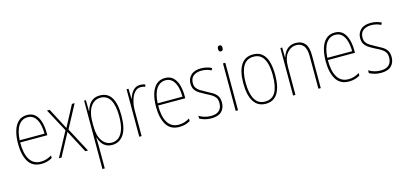

<svg xmlns="http://www.w3.org/2000/svg" viewBox="-77 -1367 4351 2058"><g transform="rotate(-15 2099.0 -338.5)"><path d="M223 -630Q280 -630 314 -596.5Q348 -563 363 -508.5Q378 -454 378 -391V-364H77Q76 -240 117 -174Q158 -108 239 -108Q271 -108 299.5 -116.5Q328 -125 360 -144V-115Q334 -100 304.5 -91.5Q275 -83 239 -83Q141 -83 96 -157Q51 -231 51 -356Q51 -436 69.5 -498Q88 -560 126 -595Q164 -630 223 -630ZM223 -605Q161 -605 122.5 -551Q84 -497 78 -388H353Q353 -449 339.5 -498Q326 -547 297 -576Q268 -605 223 -605Z M580 -365 443 -620H473L596 -386L720 -620H750L613 -364L757 -93H727L596 -342L463 -93H434Z M1032 -630Q1200 -630 1200 -363Q1200 -220 1153 -151.5Q1106 -83 1026 -83Q983 -83 953.5 -100.5Q924 -118 907 -145.5Q890 -173 882 -203H879Q881 -169 881 -114V139H855V-620H875L876 -496H878Q887 -531 905.5 -561.5Q924 -592 954.5 -611Q985 -630 1032 -630ZM1031 -605Q983 -605 949.5 -576Q916 -547 898.5 -495.5Q881 -444 881 -377V-325Q881 -223 922 -165.5Q963 -108 1027 -108Q1069 -108 1102.5 -133.5Q1136 -159 1155.5 -215Q1175 -271 1175 -363Q1175 -481 1139 -543Q1103 -605 1031 -605Z M1478 -628Q1492 -628 1506.5 -625.5Q1521 -623 1534 -617L1526 -593Q1517 -597 1504.5 -600Q1492 -603 1478 -603Q1436 -603 1408 -569.5Q1380 -536 1366 -484Q1352 -432 1352 -376V-93H1326V-620H1347L1351 -507H1353Q1361 -535 1376.5 -563Q1392 -591 1417 -609.5Q1442 -628 1478 -628Z M1754 -630Q1811 -630 1845 -596.5Q1879 -563 1894 -508.5Q1909 -454 1909 -391V-364H1608Q1607 -240 1648 -174Q1689 -108 1770 -108Q1802 -108 1830.5 -116.5Q1859 -125 1891 -144V-115Q1865 -100 1835.5 -91.5Q1806 -83 1770 -83Q1672 -83 1627 -157Q1582 -231 1582 -356Q1582 -436 1600.5 -498Q1619 -560 1657 -595Q1695 -630 1754 -630ZM1754 -605Q1692 -605 1653.5 -551Q1615 -497 1609 -388H1884Q1884 -449 1870.5 -498Q1857 -547 1828 -576Q1799 -605 1754 -605Z M2277 -219Q2277 -157 2239.5 -120Q2202 -83 2126 -83Q2084 -83 2050.5 -93Q2017 -103 1996 -115V-146Q2023 -129 2056.5 -119Q2090 -109 2126 -109Q2190 -109 2220 -138.5Q2250 -168 2250 -221Q2250 -257 2235.5 -279Q2221 -301 2195.5 -317Q2170 -333 2136 -349Q2099 -368 2068.5 -387Q2038 -406 2020.5 -432.5Q2003 -459 2003 -501Q2003 -556 2041 -593Q2079 -630 2153 -630Q2187 -630 2217.5 -622.5Q2248 -615 2271 -602L2259 -579Q2239 -591 2210 -598Q2181 -605 2152 -605Q2096 -605 2062.5 -578.5Q2029 -552 2029 -500Q2029 -467 2043 -446Q2057 -425 2082.5 -409Q2108 -393 2142 -375Q2179 -356 2209.5 -338Q2240 -320 2258.5 -292.5Q2277 -265 2277 -219Z M2410 -816Q2425 -816 2430 -806Q2435 -796 2435 -784Q2435 -769 2429 -759.5Q2423 -750 2409 -750Q2395 -750 2389.5 -760Q2384 -770 2384 -783Q2384 -795 2389.5 -805.5Q2395 -816 2410 -816ZM2422 -620V-93H2396V-620Z M2905 -357Q2905 -224 2861.5 -153.5Q2818 -83 2730 -83Q2641 -83 2596 -154Q2551 -225 2551 -358Q2551 -490 2596 -560Q2641 -630 2730 -630Q2793 -630 2832 -596Q2871 -562 2888 -500.5Q2905 -439 2905 -357ZM2577 -358Q2577 -239 2614 -173.5Q2651 -108 2729 -108Q2807 -108 2843 -171.5Q2879 -235 2879 -358Q2879 -432 2864.5 -487.5Q2850 -543 2817.5 -574Q2785 -605 2730 -605Q2652 -605 2614.5 -540.5Q2577 -476 2577 -358Z M3206 -630Q3270 -630 3305 -589Q3340 -548 3340 -459V-93H3314V-452Q3314 -534 3285 -570Q3256 -606 3206 -606Q3144 -606 3101.5 -555Q3059 -504 3059 -401V-93H3033V-620H3053L3055 -509H3057Q3065 -538 3083 -566Q3101 -594 3131 -612Q3161 -630 3206 -630Z M3637 -630Q3694 -630 3728 -596.5Q3762 -563 3777 -508.5Q3792 -454 3792 -391V-364H3491Q3490 -240 3531 -174Q3572 -108 3653 -108Q3685 -108 3713.5 -116.5Q3742 -125 3774 -144V-115Q3748 -100 3718.5 -91.5Q3689 -83 3653 -83Q3555 -83 3510 -157Q3465 -231 3465 -356Q3465 -436 3483.5 -498Q3502 -560 3540 -595Q3578 -630 3637 -630ZM3637 -605Q3575 -605 3536.5 -551Q3498 -497 3492 -388H3767Q3767 -449 3753.5 -498Q3740 -547 3711 -576Q3682 -605 3637 -605Z M4160 -219Q4160 -157 4122.5 -120Q4085 -83 4009 -83Q3967 -83 3933.5 -93Q3900 -103 3879 -115V-146Q3906 -129 3939.5 -119Q3973 -109 4009 -109Q4073 -109 4103 -138.5Q4133 -168 4133 -221Q4133 -257 4118.5 -279Q4104 -301 4078.5 -317Q4053 -333 4019 -349Q3982 -368 3951.5 -387Q3921 -406 3903.5 -432.5Q3886 -459 3886 -501Q3886 -556 3924 -593Q3962 -630 4036 -630Q4070 -630 4100.5 -622.5Q4131 -615 4154 -602L4142 -579Q4122 -591 4093 -598Q4064 -605 4035 -605Q3979 -605 3945.5 -578.5Q3912 -552 3912 -500Q3912 -467 3926 -446Q3940 -425 3965.5 -409Q3991 -393 4025 -375Q4062 -356 4092.5 -338Q4123 -320 4141.5 -292.5Q4160 -265 4160 -219Z"/></g></svg>

Font: Noto Sans Telugu UI Condensed Thin
Style: Regular
Weight: 100
Width: 3
Designer: Jelle Bosma - Monotype Design Team
Foundry: Monotype Imaging Inc.
Version: Version 2.005; ttfautohint (v1.8.4.7-5d5b)